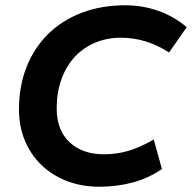

<svg xmlns="http://www.w3.org/2000/svg" viewBox="-20 -698 728 728"><path d="M357 10Q290 10 234 -11.5Q178 -33 137.5 -72Q97 -111 74.5 -164.5Q52 -218 52 -283Q52 -373 81.5 -446Q111 -519 164 -570.5Q217 -622 291 -650Q365 -678 455 -678Q519 -678 578.5 -657.5Q638 -637 688 -595L621 -499Q535 -555 438 -555Q386 -555 341.5 -536.5Q297 -518 264.5 -483.5Q232 -449 213.5 -399Q195 -349 195 -287Q195 -204 244 -158.5Q293 -113 374 -113Q422 -113 466.5 -126Q511 -139 563 -169L594 -57Q543 -22 483 -6Q423 10 357 10Z"/></svg>

Font: Celebes
Style: Bold Italic
Weight: 700
Italic angle: -10°
Designer: Anugrah Pasau
Foundry: Lafontype
Version: Version 1.000; ttfautohint (v1.8.4)